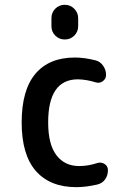

<svg xmlns="http://www.w3.org/2000/svg" viewBox="-20 -770 540 800"><path d="M305.7 -694.3V-661.1Q305.7 -637.7 289.6 -621.6Q273.4 -605.5 250 -605.5Q226.6 -605.5 210.4 -621.6Q194.3 -637.7 194.3 -661.1V-694.3Q194.3 -717.8 210.4 -733.9Q226.6 -750 250 -750Q273.4 -750 289.6 -733.4Q305.7 -716.8 305.7 -694.3ZM297.9 9.8Q188.5 9.8 129.4 -57.6Q70.3 -125 70.3 -259.8Q70.3 -394.5 127.4 -462.4Q184.6 -530.3 292 -530.3Q332 -530.3 377.9 -518.6Q397.5 -513.7 409.7 -496.1Q421.9 -478.5 421.9 -458Q421.9 -441.4 408.2 -431.6Q394.5 -421.9 378.9 -426.8Q341.8 -438.5 304.7 -439.5Q180.7 -439.5 180.7 -259.8Q180.7 -168 215.3 -123Q250 -78.1 309.6 -78.1Q347.7 -78.1 385.7 -90.8Q401.4 -95.7 415.5 -86.9Q429.7 -78.1 429.7 -61.5Q429.7 -39.1 418 -22.5Q406.2 -5.9 384.8 -1Q337.9 9.8 297.9 9.8Z"/></svg>

Font: Rounded-X Mgen+ 1m medium
Style: Regular
Weight: 500
Designer: [Source Han Sans]
Ryoko NISHIZUKA  (kana & ideographs); Paul D. Hunt (Latin, Greek & Cyrillic); Wenlong ZHANG  (bopomofo
Version: Version 1.059.20150602